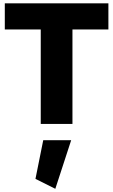

<svg xmlns="http://www.w3.org/2000/svg" viewBox="-20 -756 689 1171"><path d="M196.3 335 317.4 395.5 414.1 99.1H243.7ZM421.9 -576.2H641.1V-735.8H9.3V-576.2H228.5V0H421.9Z"/></svg>

Font: Estedad Black
Style: Regular
Weight: 900
Designer: Amin Abedi
Version: Version 7.3